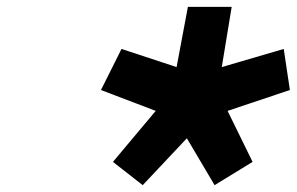

<svg xmlns="http://www.w3.org/2000/svg" viewBox="-20 -1310 867 561"><path d="M809 -1167 628 -1114 657 -1290H529L496 -1114L335 -1167L275 -1047L435 -986L310 -837L397 -769L526 -906L607 -769L718 -837L645 -986L827 -1047Z"/></svg>

Font: Hussar Dziwak
Style: Kur
Weight: 400
Version: Version 1.022